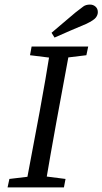

<svg xmlns="http://www.w3.org/2000/svg" viewBox="-20 -818 447 838"><path d="M13 0 21 -37 138 -51H156L266 -37L259 0ZM91 0 153 -330Q179 -471 202 -615H287L226 -285Q213 -214 200.5 -142.5Q188 -71 176 0ZM111 -577 118 -615H365L357 -577L242 -563H224ZM205 -675Q232 -698 258 -720Q284 -742 310 -764Q333 -782 344 -790Q355 -798 373 -798Q387 -798 397 -789Q407 -780 407 -765Q407 -753 398.5 -741.5Q390 -730 357 -714Q322 -699 287.5 -684.5Q253 -670 218 -654Z"/></svg>

Font: Lisu Bosa Light
Style: Italic
Weight: 300
Italic angle: -19°
Designer: David Morse, Annie Olsen, Victor Gaultney, Frank Grießhammer (Latin)
Foundry: SIL International
Version: Version 2.000